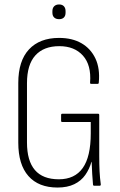

<svg xmlns="http://www.w3.org/2000/svg" viewBox="-20 -833 538 861"><path d="M238 8Q153 8 107.5 -43.5Q62 -95 62 -193V-461Q62 -560 110 -611.5Q158 -663 245 -663Q304 -663 345.5 -639Q387 -615 408 -570.5Q429 -526 423 -463Q423 -457 418 -457H389Q383 -457 384 -463Q390 -541 352 -583.5Q314 -626 246 -626Q176 -626 138.5 -584.5Q101 -543 101 -460V-194Q101 -112 136.5 -70.5Q172 -29 244 -29Q315 -29 351 -79.5Q387 -130 387 -235V-286H259Q254 -286 254 -291V-317Q254 -323 259 -323H420Q425 -323 425 -317V-135Q425 -95 426.5 -65Q428 -35 432 -6Q432 0 427 0H403Q397 0 397 -6Q395 -27 393.5 -53Q392 -79 391 -107H390Q381 -75 362.5 -48.5Q344 -22 313 -7Q282 8 238 8ZM245 -747Q231 -747 223 -754.5Q215 -762 215 -776V-783Q215 -797 223 -805Q231 -813 245 -813Q259 -813 266.5 -805Q274 -797 274 -783V-776Q274 -762 266.5 -754.5Q259 -747 245 -747Z"/></svg>

Font: Sofia Sans Condensed ExtraLight
Style: Regular
Weight: 250
Version: Version 4.100